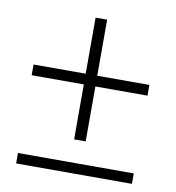

<svg xmlns="http://www.w3.org/2000/svg" viewBox="-67 -611 614 671"><g transform="rotate(10 239.5 -275.0)"><path d="M219 -118V-313H34V-351H219V-550H260V-351H445V-313H260V-118ZM34 0V-37H445V0Z"/></g></svg>

Font: Source Sans 3 Light
Style: Regular
Weight: 300
Designer: Paul D. Hunt
Foundry: Adobe
Version: Version 3.052;hotconv 1.1.0;makeotfexe 2.6.0